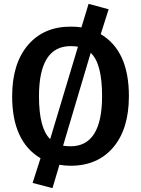

<svg xmlns="http://www.w3.org/2000/svg" viewBox="-20 -844 731 995"><path d="M502 -667Q648 -581 648 -346Q648 -176 567 -80.5Q486 15 346 15Q320 15 288 10L252 131L149 104L190 -24Q43 -111 43 -345Q43 -514 124.5 -610Q206 -706 346 -706Q378 -706 402 -702L439 -824L543 -796ZM346 -605Q182 -605 182 -345Q182 -179 240 -123L384 -602Q366 -605 346 -605ZM346 -86Q509 -86 509 -346Q509 -516 450 -570L307 -89Q325 -86 346 -86Z"/></svg>

Font: FiraGO Medium
Style: Regular
Weight: 500
Designer: bBox Type
Foundry: bBox Type GmbH
Version: Version 1.001;PS 001.001;hotconv 1.0.88;makeotf.lib2.5.64775